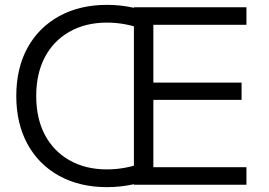

<svg xmlns="http://www.w3.org/2000/svg" viewBox="-20 -760 1107 790"><path d="M420 10Q308 10 223.5 -36.5Q139 -83 93 -167.5Q47 -252 47 -365Q47 -479 93 -563Q139 -647 223.5 -693.5Q308 -740 420 -740Q474 -740 526 -729Q578 -718 618 -698L565 -640Q533 -653 495.5 -660Q458 -667 420 -667Q332 -667 266 -629.5Q200 -592 164.5 -524.5Q129 -457 129 -365Q129 -273 164.5 -205.5Q200 -138 266 -100.5Q332 -63 420 -63Q458 -63 495.5 -70Q533 -77 565 -90L618 -32Q578 -12 526 -1Q474 10 420 10ZM531 0V-730H994V-658H611V-420H974V-349H611V-72H994V0Z"/></svg>

Font: M PLUS 1
Style: Regular
Weight: 400
Designer: Coji Morishita
Foundry: UNDERFOREST DESIGN
Version: Version 1.001